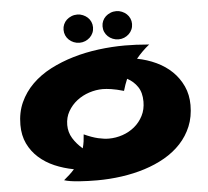

<svg xmlns="http://www.w3.org/2000/svg" viewBox="-53 -788 946 874"><g transform="rotate(-5 420.0 -351.0)"><path d="M646 -566.9Q628.9 -553.2 613.8 -538.3Q598.6 -523.4 585 -506.8Q630.9 -498 671.9 -478.8Q712.9 -459.5 743.2 -430.2Q773.4 -400.9 791.3 -362.1Q809.1 -323.2 809.1 -275.9Q809.1 -222.2 791.3 -179Q773.4 -135.7 741.9 -101.8Q710.4 -67.9 667.5 -43.2Q624.5 -18.6 574.2 -2.7Q523.9 13.2 468.3 21Q412.6 28.8 356 28.8Q335.9 28.8 314.5 28.1Q293 27.3 272.7 25.9Q252.4 24.4 235.1 21.7Q217.8 19 206.1 15.1Q219.7 3.9 232.2 -7.6Q244.6 -19 254.9 -30.8Q208.5 -39.6 167.7 -57.1Q127 -74.7 96.2 -102.3Q65.4 -129.9 47.6 -167.2Q29.8 -204.6 29.8 -252.9Q29.8 -309.6 50.5 -355.2Q71.3 -400.9 107.4 -436.5Q143.6 -472.2 192.4 -497.6Q241.2 -522.9 297.4 -539.6Q353.5 -556.2 414.3 -564Q475.1 -571.8 535.2 -571.8Q560.1 -571.8 586.2 -570.6Q612.3 -569.3 641.1 -566.9ZM597.2 -310.1Q597.2 -351.6 579.3 -377.9Q561.5 -404.3 532.2 -419.9Q526.9 -407.2 522 -393.8Q517.1 -380.4 513.2 -366.2Q479 -376 455.8 -379.4Q432.6 -382.8 417 -382.8Q386.2 -382.8 355 -372.6Q323.7 -362.3 298.8 -343Q273.9 -323.7 258.1 -296.1Q242.2 -268.6 242.2 -233.9Q242.2 -200.7 259 -173.1Q275.9 -145.5 303.2 -122.1Q307.6 -137.2 309.8 -152.8Q312 -168.5 313 -185.1Q349.1 -168.5 377 -162.1Q404.8 -155.8 425.8 -155.8Q458 -155.8 488.8 -166.3Q519.5 -176.8 543.7 -196.8Q567.9 -216.8 582.5 -245.4Q597.2 -273.9 597.2 -310.1ZM397.9 -667Q397.9 -653.3 392.8 -641.6Q387.7 -629.9 378.4 -621.1Q369.1 -612.3 356.9 -607.2Q344.7 -602.1 331.1 -602.1Q316.9 -602.1 304.4 -607.2Q292 -612.3 282.7 -621.1Q273.4 -629.9 268.3 -641.6Q263.2 -653.3 263.2 -667Q263.2 -680.2 268.3 -691.9Q273.4 -703.6 282.7 -712.2Q292 -720.7 304.4 -725.8Q316.9 -731 331.1 -731Q344.7 -731 356.9 -725.8Q369.1 -720.7 378.4 -712.2Q387.7 -703.6 392.8 -691.9Q397.9 -680.2 397.9 -667ZM576.2 -667Q576.2 -653.3 571 -641.6Q565.9 -629.9 556.6 -621.1Q547.4 -612.3 535.2 -607.2Q522.9 -602.1 509.3 -602.1Q495.1 -602.1 482.7 -607.2Q470.2 -612.3 460.9 -621.1Q451.7 -629.9 446.5 -641.6Q441.4 -653.3 441.4 -667Q441.4 -680.2 446.5 -691.9Q451.7 -703.6 460.9 -712.2Q470.2 -720.7 482.7 -725.8Q495.1 -731 509.3 -731Q522.9 -731 535.2 -725.8Q547.4 -720.7 556.6 -712.2Q565.9 -703.6 571 -691.9Q576.2 -680.2 576.2 -667Z"/></g></svg>

Font: Shojumaru
Style: Regular
Weight: 400
Version: Version 1.001